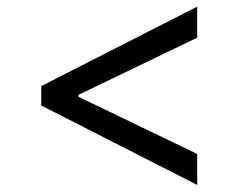

<svg xmlns="http://www.w3.org/2000/svg" viewBox="-20 -565 699 563"><path d="M100.9 -312.5 558.2 -545.5V-454.5L210.2 -286.9V-281.2L558.2 -113.6V-22.7L100.9 -255.7Z"/></svg>

Font: Fast_Sans
Style: Regular
Weight: 400
Designer: Rasmus Andersson
Foundry: rsms
Version: Version 3.018;git-588b23468